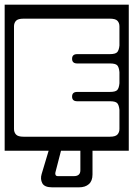

<svg xmlns="http://www.w3.org/2000/svg" viewBox="-40 -626 572 823"><path d="M-20 -606H512V20H356.5V122Q356.5 149.5 341 163.2Q325.5 177 298.5 177H183.5Q150.5 177 141.2 159.2Q132 141.5 138.5 120L168.5 20H-20ZM269 -374Q269 -394 291 -394H431Q455 -394 462.5 -402.5Q470 -411 472 -431V-513Q472 -527.5 463.5 -536.8Q455 -546 431 -546H61Q37 -546 28.5 -536.8Q20 -527.5 20 -513V-73Q20 -59 28.5 -49.5Q37 -40 61 -40H431Q455 -40 463.5 -49.5Q472 -59 472 -73V-155Q470 -175.5 462.5 -183.8Q455 -192 431 -192H291Q269 -192 269 -212Q269 -232 291 -232H431Q455 -232 462.5 -240Q470 -248 472 -269V-317Q470 -338 462.5 -346Q455 -354 431 -354H291Q269 -354 269 -374ZM304.5 104V20H221.5L197.5 113Q196 119 198.2 124Q200.5 129 208.5 129H276.5Q304.5 129 304.5 104Z"/></svg>

Font: Honk Rounded
Style: Regular
Weight: 400
Designer: Noopur Datye & Yesha Goshar
Foundry: Ek Type
Version: Version 1.000